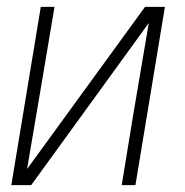

<svg xmlns="http://www.w3.org/2000/svg" viewBox="-20 -540 540 560"><path d="M13 0 99 -520H139L104 -312Q93 -246 81.5 -179.5Q70 -113 59 -47L403 -520H461L375 0H335L369 -208Q380 -274 391.5 -340.5Q403 -407 414 -473L71 0Z"/></svg>

Font: Iosevka Extralight Oblique
Style: Regular
Weight: 200
Italic angle: -9°
Monospace: yes
Designer: Belleve Invis
Foundry: Belleve Invis
Version: Version 32.5.0; ttfautohint (v1.8.4)